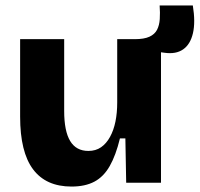

<svg xmlns="http://www.w3.org/2000/svg" viewBox="-20 -672 734 706"><path d="M243 14Q149 14 101.5 -49.5Q54 -113 54 -243V-528H216V-264Q216 -190 238 -153.5Q260 -117 305 -117Q332 -117 351.5 -130.5Q371 -144 384.5 -168.5Q398 -193 404.5 -225Q411 -257 411 -295V-528H572V-214V0H444L441 -163H421Q406 -101 383.5 -61.5Q361 -22 327 -4Q293 14 243 14ZM585 -478 474 -493 476 -528Q510 -528 529.5 -537Q549 -546 557.5 -562.5Q566 -579 567.5 -602Q569 -625 567 -652H689Q699 -591 689.5 -550Q680 -509 653.5 -490.5Q627 -472 585 -478Z"/></svg>

Font: Bricolage Grotesque 96pt ExtraBold ExtraBold
Style: Regular
Weight: 800
Version: Version 1.001;gftools[0.9.33.dev8+g029e19f]